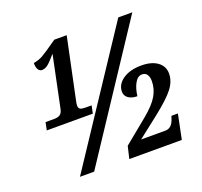

<svg xmlns="http://www.w3.org/2000/svg" viewBox="-124 -861 1054 1003"><g transform="rotate(-20 402.5 -359.0)"><path d="M85 -330H132Q153 -330 165 -337.5Q177 -345 182 -368L241 -652H240Q212 -619 195.5 -605.5Q179 -592 161 -592Q147 -592 139.5 -606Q132 -620 133 -641Q162 -646 184.5 -658.5Q207 -671 275 -719H344L274 -386Q269 -364 269 -355Q269 -340 278 -335Q287 -330 305 -330H341L332 -287H76ZM629 -714H707L235 0H156ZM446 -67 579 -176Q635 -222 657.5 -260.5Q680 -299 680 -342Q680 -364 671 -378Q662 -392 643 -392Q619 -392 603 -363.5Q587 -335 582 -293Q551 -293 532.5 -306.5Q514 -320 514 -342Q514 -383 553 -410Q592 -437 656 -437Q712 -437 745 -413Q778 -389 778 -348Q778 -306 748 -266.5Q718 -227 638 -164L523 -74H658Q692 -74 707 -115L714 -136H750L722 1H430Z"/></g></svg>

Font: Noto Serif Narrow
Style: Bold Italic
Weight: 700
Width: 4
Italic angle: -12°
Designer: Monotype Design Team
Foundry: Monotype Imaging Inc.
Version: Version 1.001